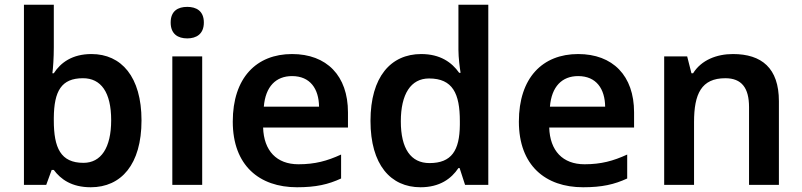

<svg xmlns="http://www.w3.org/2000/svg" viewBox="-20 -780 3383 810"><path d="M207 -580V-760H81V0H175L198 -63H207C236 -24 282 10 363 10C491 10 577 -86 577 -272C577 -456 492 -552 366 -552C285 -552 236 -516 207 -471H201C204 -493 207 -537 207 -580ZM330 -450C406 -450 449 -391 449 -273C449 -156 406 -93 332 -93C236 -93 207 -156 207 -272V-283C208 -396 239 -450 330 -450Z M770 -751C731 -751 700 -734 700 -685C700 -636 731 -618 770 -618C808 -618 840 -636 840 -685C840 -734 808 -751 770 -751ZM833 -542H707V0H833Z M1212 -552C1062 -552 962 -452 962 -267C962 -82 1074 10 1233 10C1313 10 1365 -2 1419 -27V-128C1360 -101 1309 -87 1239 -87C1147 -87 1093 -144 1090 -242H1448V-306C1448 -461 1358 -552 1212 -552ZM1212 -459C1289 -459 1325 -405 1326 -330H1093C1100 -415 1144 -459 1212 -459Z M1754 10C1835 10 1884 -26 1914 -71H1919L1942 0H2040V-760H1914V-570C1914 -536 1920 -492 1923 -473H1917C1886 -517 1837 -552 1757 -552C1629 -552 1543 -456 1543 -270C1543 -85 1628 10 1754 10ZM1792 -92C1713 -92 1671 -153 1671 -268C1671 -383 1713 -449 1790 -449C1890 -449 1920 -385 1920 -269V-253C1919 -145 1885 -92 1792 -92Z M2419 -552C2269 -552 2169 -452 2169 -267C2169 -82 2281 10 2440 10C2520 10 2572 -2 2626 -27V-128C2567 -101 2516 -87 2446 -87C2354 -87 2300 -144 2297 -242H2655V-306C2655 -461 2565 -552 2419 -552ZM2419 -459C2496 -459 2532 -405 2533 -330H2300C2307 -415 2351 -459 2419 -459Z M3072 -552C3004 -552 2939 -527 2904 -471H2897L2879 -542H2782V0H2908V-265C2908 -384 2939 -450 3040 -450C3109 -450 3140 -409 3140 -328V0H3266V-353C3266 -493 3193 -552 3072 -552Z"/></svg>

Font: Noto Sans Tai Tham SemiBold
Style: Regular
Weight: 600
Designer: Monotype Design Team 2013. Revised by David WIlliams 2020
Foundry: Monotype Imaging Inc.
Version: Version 2.002